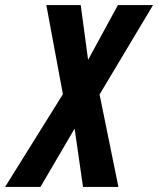

<svg xmlns="http://www.w3.org/2000/svg" viewBox="-76 -734 621 754"><path d="M-56 0H83L217 -229L250 0H389L315 -363L525 -714H387L270 -499L241 -714H106L171 -364Z"/></svg>

Font: Noto Sans ExtraCondensed
Style: Bold Italic
Weight: 700
Width: 2
Italic angle: -12°
Designer: Monotype Design Team
Foundry: Monotype Imaging Inc.
Version: Version 2.013